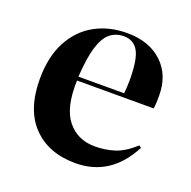

<svg xmlns="http://www.w3.org/2000/svg" viewBox="-103 -631 741 746"><g transform="rotate(20 268.0 -258.0)"><path d="M283 14Q172 14 107 -53Q42 -120 42 -247Q42 -338 75.5 -401.5Q109 -465 167.5 -497.5Q226 -530 301 -530Q392 -530 446 -479.5Q500 -429 500 -344Q500 -330 499.5 -317Q499 -304 497 -290H180Q176 -178 218 -125.5Q260 -73 332 -73Q374 -73 412.5 -85Q451 -97 494 -136L503 -129Q429 14 283 14ZM180 -306H369Q370 -318 371 -332Q372 -346 372 -361Q372 -446 353 -480Q334 -514 293 -514Q260 -514 236.5 -495Q213 -476 199 -431Q185 -386 180 -306Z"/></g></svg>

Font: Literata 72pt SemiBold
Style: Regular
Weight: 600
Designer: Latin by Veronika Burian and Jose Scaglione. Greek by Irene Vlachou. Cyrillic by Vera Evstafieva.
Foundry: TypeTogether
Version: Version 3.002